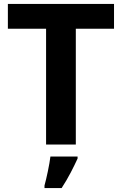

<svg xmlns="http://www.w3.org/2000/svg" viewBox="-20 -734 619 975"><path d="M365 0H214V-588H20V-714H559V-588H365ZM374 71Q359 104 339 142.5Q319 181 293 221H206V208Q214 179 223 136Q232 93 236 61H374Z"/></svg>

Font: Noto Sans Tai Tham
Style: Bold
Weight: 700
Designer: Monotype Design Team 2013. Revised by David WIlliams 2020
Foundry: Monotype Imaging Inc.
Version: Version 2.002; ttfautohint (v1.8.4.7-5d5b)